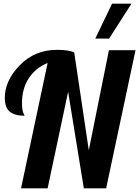

<svg xmlns="http://www.w3.org/2000/svg" viewBox="-20 -1020 754 1040"><path d="M570 -748H714L555 0H434L349 -523L238 0H94L238 -679Q172 -652 135.5 -595.5Q99 -539 99 -461Q99 -438 102 -423.5Q105 -409 109 -402Q113 -395 113 -393Q59 -393 32.5 -415.5Q6 -438 6 -490Q6 -583 87 -666.5Q168 -750 289 -750Q353 -750 382 -736L461 -206ZM496 -811 587 -1000H692L571 -811Z"/></svg>

Font: Lobster 1.4
Style: Regular
Weight: 400
Designer: Pablo Impallari
Foundry: Pablo Impallari. www.impallari.com
Version: Version 1.4